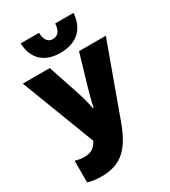

<svg xmlns="http://www.w3.org/2000/svg" viewBox="-224 -1041 1028 1160"><g transform="rotate(-30 290.5 -460.5)"><path d="M293 -761C409 -761 473 -824 481 -931H353C351 -885 333 -856 294 -856C259 -856 242 -884 240 -931H112C117 -823 180 -761 293 -761ZM134 10C276 10 345 -61 404 -227L581 -714H394L336 -516C324 -473 309 -426 300 -375H294C286 -422 270 -474 255 -519L190 -714H2L198 -202C176 -159 147 -144 104 -144C82 -144 63 -147 40 -154V-3C70 6 103 10 134 10Z"/></g></svg>

Font: Noto Sans Condensed Black
Style: Regular
Weight: 900
Width: 3
Designer: Monotype Design Team
Foundry: Monotype Imaging Inc.
Version: Version 2.013